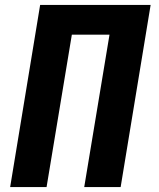

<svg xmlns="http://www.w3.org/2000/svg" viewBox="-20 -755 640 775"><path d="M21 0 142 -735H588L467 0H320L422 -615H270L168 0Z"/></svg>

Font: Iosevka Heavy Extended
Style: Italic
Weight: 900
Width: 7
Italic angle: -9°
Monospace: yes
Designer: Belleve Invis
Foundry: Belleve Invis
Version: Version 32.5.0; ttfautohint (v1.8.4)